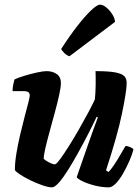

<svg xmlns="http://www.w3.org/2000/svg" viewBox="-20 -806 594 826"><path d="M204 0Q188 0 162 -9Q136 -18 109.5 -31Q83 -44 64.5 -56.5Q46 -69 44 -75Q44 -106 50.5 -145.5Q57 -185 66.5 -225.5Q76 -266 85.5 -302Q95 -338 101.5 -363Q108 -388 108 -394Q108 -405 102 -409.5Q96 -414 79 -414H34Q34 -428 37 -442Q40 -456 42 -464Q56 -471 83.5 -479.5Q111 -488 138.5 -494Q166 -500 180 -500Q206 -500 224 -487.5Q242 -475 242 -449Q242 -431 234.5 -397Q227 -363 216 -322.5Q205 -282 194 -242Q183 -202 175.5 -170Q168 -138 168 -123Q177 -114 192.5 -106.5Q208 -99 216 -99Q222 -99 238 -120.5Q254 -142 275.5 -176Q297 -210 319 -248.5Q341 -287 359.5 -321.5Q378 -356 388 -378Q391 -404 391.5 -439Q392 -474 391 -500Q447 -500 476 -494.5Q505 -489 515 -478Q525 -467 525 -449Q525 -415 505 -318.5Q485 -222 436 -73L447 -66Q457 -76 470.5 -96Q484 -116 497 -139Q510 -162 520 -178Q529 -178 540.5 -173Q552 -168 554 -163Q549 -142 537 -114.5Q525 -87 510 -60.5Q495 -34 478.5 -17Q462 0 448 0Q418 0 387 -8Q356 -16 334.5 -26.5Q313 -37 310 -44L357 -179Q369 -214 381.5 -248Q394 -282 401 -301L396 -304Q380 -270 359 -229Q338 -188 315.5 -147.5Q293 -107 272 -73.5Q251 -40 233 -20Q215 0 204 0ZM279 -564Q266 -568 256.5 -578Q247 -588 243 -595Q279 -651 312.5 -694Q346 -737 372 -761.5Q398 -786 410 -786Q422 -786 436 -775Q450 -764 461.5 -747Q473 -730 475 -712Z"/></svg>

Font: Texturina 72pt 72pt Black
Style: Italic
Weight: 900
Italic angle: -11°
Designer: Guillermo Torres Carreño
Foundry: Omnibus-Type
Version: Version 1.002; ttfautohint (v1.8.3)